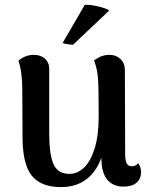

<svg xmlns="http://www.w3.org/2000/svg" viewBox="-20 -750 615 784"><path d="M556 -47Q556 -20 537.5 -4Q519 12 485 12Q441 12 417.5 -17Q394 -46 394 -104V-106Q373 -48 331.5 -17Q290 14 229 14Q147 14 109.5 -33Q72 -80 72 -191L71 -382Q71 -459 55 -502Q83 -526 118 -526Q146 -526 163.5 -510.5Q181 -495 181 -468V-207Q181 -117 199 -78.5Q217 -40 264 -40Q296 -40 323 -65.5Q350 -91 366.5 -144Q383 -197 383 -275Q383 -393 380 -431.5Q377 -470 364 -503Q393 -526 427 -526Q454 -526 472 -509Q490 -492 490 -463L491 -122Q491 -94 497.5 -82.5Q504 -71 518 -71Q536 -71 544 -84Q556 -67 556 -47ZM278 -567Q243 -570 236 -575L326 -730Q347 -732 382 -723.5Q417 -715 426 -707Z"/></svg>

Font: Arima Madurai
Style: Bold
Weight: 700
Designer: Joana Correia and Natanael Gama
Foundry: NDISCOVER
Version: Version 1.019